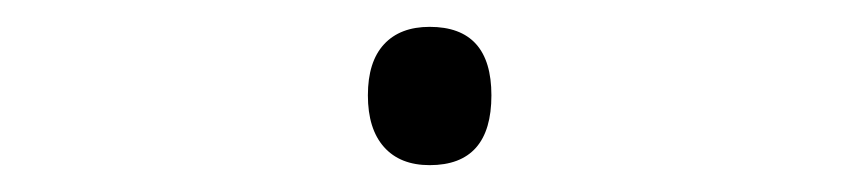

<svg xmlns="http://www.w3.org/2000/svg" viewBox="-20 -394 640 143"><path d="M254 -323Q254 -348 266 -361Q278 -374 300 -374Q346 -374 346 -323Q346 -271 300 -271Q278 -271 266 -284.5Q254 -298 254 -323Z"/></svg>

Font: Noto Sans Mono UI Light
Style: Regular
Weight: 300
Monospace: yes
Designer: Monotype Design team
Foundry: Monotype Imaging Inc.
Version: Version 1.000